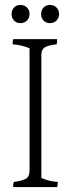

<svg xmlns="http://www.w3.org/2000/svg" viewBox="-20 -860 287 780"><path d="M209.5 -776.5Q199 -766 183 -766Q167 -766 157 -776.5Q147 -787 147 -803Q147 -819 157 -829.5Q167 -840 183 -840Q199 -840 209.5 -829.5Q220 -819 220 -803Q220 -787 209.5 -776.5ZM89.5 -776.5Q79 -766 63 -766Q47 -766 37 -776.5Q27 -787 27 -803Q27 -819 37 -829.5Q47 -840 63 -840Q79 -840 89.5 -829.5Q100 -819 100 -803Q100 -787 89.5 -776.5ZM148 -637V-137Q183 -122 215 -121Q215 -109 212 -100H34Q32 -113 37 -121Q74 -126 87 -135Q100 -144 100 -166V-664Q69 -677 31 -680Q31 -695 34 -701H212Q212 -686 210 -680Q174 -676 161 -667Q148 -658 148 -637Z"/></svg>

Font: Halant Light
Style: Regular
Weight: 300
Designer: Hitesh Malaviya (Devanagari), Satya Rajpurohit (Latin)
Foundry: Indian Type Foundry
Version: Version 1.101;PS 1.0;hotconv 1.0.78;makeotf.lib2.5.61930; tt